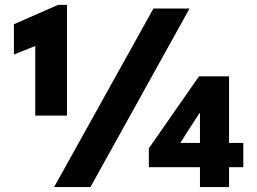

<svg xmlns="http://www.w3.org/2000/svg" viewBox="-20 -754 1036 774"><path d="M122.1 -288.1V-616.2L141.6 -576.2L36.1 -534.2V-656.2L213.9 -734.4H250V-288.1ZM198.2 0 598.6 -719.7H744.1L344.7 0ZM786.1 0V-217.8V-297.9H784.2L738.3 -227.5L708 -179.7V-177.7H960.9V-80.1H580.1V-156.2L782.2 -446.3H903.3V0Z"/></svg>

Font: Reddit Sans Black
Style: Regular
Weight: 900
Version: Version 1.014